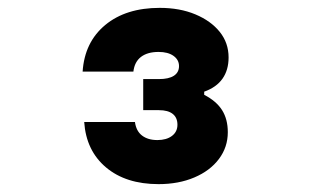

<svg xmlns="http://www.w3.org/2000/svg" viewBox="-20 -938 790 488"><path d="M559 -602Q559 -564 536.5 -534Q514 -504 474 -487Q434 -470 383 -470Q300 -470 249.5 -512.5Q199 -555 194 -628H323Q326 -605 341 -593.5Q356 -582 380 -582Q403 -582 417 -592.5Q431 -603 431 -621Q431 -639 419 -648.5Q407 -658 384 -658H344V-737H384Q409 -737 422 -745.5Q435 -754 435 -770Q435 -786 421 -796Q407 -806 383 -806Q355 -806 338.5 -793.5Q322 -781 319 -756H190Q195 -831 247.5 -874.5Q300 -918 386 -918Q437 -918 476.5 -901.5Q516 -885 538.5 -857Q561 -829 561 -792Q561 -760 545.5 -738Q530 -716 499 -705V-697Q530 -681 544.5 -658Q559 -635 559 -602Z"/></svg>

Font: Martian Mono SemiExpanded
Style: Bold
Weight: 700
Width: 6
Designer: Roman Shamin
Foundry: Evil Martians
Version: Version 1.000